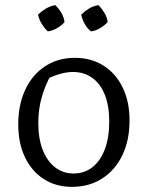

<svg xmlns="http://www.w3.org/2000/svg" viewBox="-20 -718 558 747"><path d="M260 9Q197 9 150 -21.5Q103 -52 77 -106.5Q51 -161 51 -234Q51 -311 78.5 -369.5Q106 -428 156 -460.5Q206 -493 271 -493Q335 -493 383 -462.5Q431 -432 457.5 -377Q484 -322 484 -250Q484 -172 456 -114Q428 -56 377.5 -23.5Q327 9 260 9ZM266 -43Q308 -43 339 -67Q370 -91 387.5 -136.5Q405 -182 405 -245Q405 -306 388 -349Q371 -392 339 -415Q307 -438 264 -438Q237 -438 205.5 -428Q174 -418 137 -398L180 -430Q155 -385 142 -338.5Q129 -292 129 -240Q129 -178 146.5 -134Q164 -90 195 -66.5Q226 -43 266 -43ZM195 -698Q209 -685 219 -667.5Q229 -650 231 -632Q220 -619 202 -608.5Q184 -598 166 -596Q153 -608 142.5 -625Q132 -642 128 -661Q141 -674 158.5 -684.5Q176 -695 195 -698ZM363 -698Q376 -685 386.5 -667.5Q397 -650 399 -632Q387 -619 369.5 -608.5Q352 -598 334 -596Q319 -608 309.5 -625Q300 -642 296 -661Q309 -674 326 -684.5Q343 -695 363 -698Z"/></svg>

Font: Piazzolla 24pt
Style: Regular
Weight: 400
Designer: Juan Pablo del Peral
Foundry: Huerta Tipografica
Version: Version 2.005